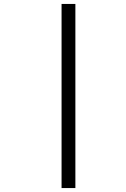

<svg xmlns="http://www.w3.org/2000/svg" viewBox="-20 -789 640 973"><path d="M292 -769V164H362V-769Z"/></svg>

Font: LilGrotesk
Style: Regular
Weight: 400
Designer: Bastien Sozeau
Foundry: NBR — Bastien Sozeau
Version: Version 2.001